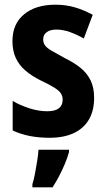

<svg xmlns="http://www.w3.org/2000/svg" viewBox="-20 -577 452 818"><path d="M381 -160Q381 -106 359 -68Q337 -30 294.5 -10Q252 10 191 10Q146 10 107.5 2.5Q69 -5 34 -21V-147Q66 -128 105.5 -115.5Q145 -103 181 -103Q214 -103 230.5 -115.5Q247 -128 247 -152Q247 -166 240 -178Q233 -190 212.5 -203Q192 -216 152 -235Q114 -254 87.5 -277Q61 -300 47 -330.5Q33 -361 33 -402Q33 -475 82.5 -516Q132 -557 216 -557Q260 -557 298 -546Q336 -535 375 -514L337 -413Q309 -429 279 -440Q249 -451 220 -451Q194 -451 179 -440Q164 -429 164 -409Q164 -395 171.5 -384Q179 -373 199.5 -361Q220 -349 257 -329Q296 -310 323.5 -287.5Q351 -265 366 -234.5Q381 -204 381 -160ZM274 71Q267 96 256 122Q245 148 232 173Q219 198 204 221H118V208Q124 190 129 163Q134 136 138.5 108.5Q143 81 144 61H274Z"/></svg>

Font: Noto Sans Khmer Condensed
Style: Bold
Weight: 700
Width: 3
Designer: Danh Hong and the Monotype Design Team
Foundry: Monotype Imaging Inc.
Version: Version 2.004